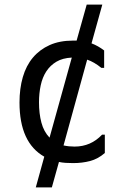

<svg xmlns="http://www.w3.org/2000/svg" viewBox="-20 -714 540 837"><path d="M206 103H136L173 -31Q65 -92 65 -267Q65 -328 79.5 -378Q94 -428 123.5 -463Q153 -498 196.5 -517.5Q240 -537 298 -537H314L358 -694H426L379 -525Q408 -514 434 -494V-418H422Q390 -444 360 -454L257 -80Q280 -75 305 -75Q376 -75 425 -127H437V-47Q407 -21 372.5 -12Q338 -3 299 -3Q282 -3 266.5 -4Q251 -5 237 -8ZM150 -268Q150 -219 160.5 -179.5Q171 -140 196 -114L293 -463Q253 -461 226 -445Q199 -429 182 -403Q165 -377 157.5 -342Q150 -307 150 -268Z"/></svg>

Font: D2Coding
Style: Regular
Weight: 400
Monospace: yes
Designer: Yong-Rak Park; Jeong-Hwan Yoon; Sang-Min Lee;
Foundry: NHN Corporation
Version: Version 1.3.2; Build 20180524